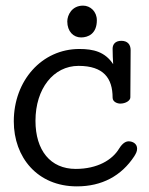

<svg xmlns="http://www.w3.org/2000/svg" viewBox="-20 -656 528 682"><path d="M382 -428C353 -472 312 -482 262 -482C128 -482 29 -369 29 -225C29 -97 113 6 253 6C342 6 411 -31 457 -101C463 -111 467 -118 467 -128C467 -146 451 -154 437 -154C428 -154 416 -149 403 -128C379 -88 326 -56 249 -56C159 -56 106 -122 106 -227C106 -341 170 -422 259 -422C348 -422 380 -378 380 -309C380 -294 397 -288 407 -288C427 -288 443 -299 443 -310C443 -346 444 -440 444 -478C444 -498 433 -511 411 -511C389 -511 380 -498 380 -483C380 -465 381 -443 382 -428ZM219 -580C219 -544 241 -523 268 -523C293 -523 324 -536 324 -584C324 -615 301 -636 275 -636C235 -636 219 -602 219 -580Z"/></svg>

Font: Life Savers
Style: Bold
Weight: 700
Designer: Pablo Impallari, Rodrigo Fuenzalida, Brenda Gallo
Foundry: Pablo Impallari, Rodrigo Fuenzalida, Brenda Gallo
Version: Version 3.000